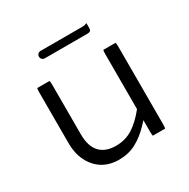

<svg xmlns="http://www.w3.org/2000/svg" viewBox="-145 -763 884 897"><g transform="rotate(-30 297.5 -314.5)"><path d="M83.5 -481Q81.5 -474.6 81.5 -459V-181.6Q81.5 -130.4 102.1 -88.4Q122.1 -47.4 158.7 -23.4Q197.3 0.5 248.3 0.5Q299.3 0.5 339.8 -21Q381.3 -42.5 420.4 -84L438 -103V-40Q438 -25.9 439.9 -18.1H506.3Q508.3 -24.4 508.3 -40V-459Q508.3 -473.1 506.3 -481H439.9Q438 -474.6 438 -459V-162.6Q397.5 -112.3 357.9 -87.6Q318.4 -63 268.6 -63Q213.9 -63 184.1 -92.8Q151.9 -125 151.9 -191.4V-459Q151.9 -473.1 149.9 -481ZM183.6 -583.5H412.1Q424.8 -583.5 430.2 -588.4Q434.1 -592.8 434.1 -601.6V-628.9Q423.3 -623.5 412.1 -623.5H183.6Q175.3 -623.5 169.4 -617.7Q163.6 -611.8 163.6 -603.5Q163.6 -595.2 169.4 -589.4Q175.3 -583.5 183.6 -583.5Z"/></g></svg>

Font: YuPearl-ExtraLight
Style: ExtraLight
Weight: 200
Designer: Max Yao
Foundry: Max-Everyday
Version: Version 1.011; ttfautohint (v1.8.3)